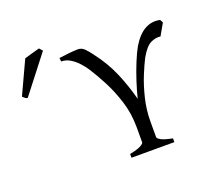

<svg xmlns="http://www.w3.org/2000/svg" viewBox="-120 -855 1097 1006"><g transform="rotate(-20 428.5 -352.0)"><path d="M810 -545Q784 -549 755.5 -535.5Q727 -522 696 -467Q681 -438 660 -387Q639 -336 623.5 -272.5Q608 -209 608 -143V-57Q608 -50 625.5 -40Q643 -30 689 -21V0H450V-21Q495 -30 512.5 -40Q530 -50 530 -57V-143Q530 -218 508 -287.5Q486 -357 455.5 -414.5Q425 -472 401 -509Q388 -529 369 -550Q350 -571 326.5 -585.5Q303 -600 276 -600L274 -620Q303 -624 332 -627Q361 -630 381 -630Q401 -630 417.5 -613Q434 -596 446 -579Q502 -507 534 -431.5Q566 -356 586 -279Q596 -320 612 -369.5Q628 -419 647 -465Q666 -511 682 -539Q716 -595 755.5 -616Q795 -637 838 -627L847 -610ZM46 -480Q38 -482 33 -485.5Q28 -489 20 -497L105 -680Q121 -685 146.5 -692Q172 -699 190 -704L206 -686Z"/></g></svg>

Font: ChillKai
Style: Regular
Weight: 400
Designer: ChillType
Foundry: 寒蝉字型
Version: Version 2.000